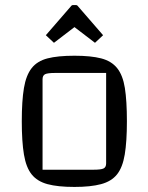

<svg xmlns="http://www.w3.org/2000/svg" viewBox="-20 -729 586 758"><path d="M274 9Q208 9 167.5 -2Q127 -13 105 -40.5Q83 -68 74.5 -119Q66 -170 66 -250Q66 -331 74.5 -381.5Q83 -432 105 -460Q127 -488 167.5 -498.5Q208 -509 274 -509Q339 -509 379.5 -498.5Q420 -488 442.5 -460Q465 -432 473 -381.5Q481 -331 481 -250Q481 -170 472.5 -119Q464 -68 442 -40.5Q420 -13 379 -2Q338 9 274 9ZM148 -59H350Q379 -59 389 -64Q399 -69 399 -84V-441H198Q168 -441 158 -436Q148 -431 148 -416ZM193 -560 161 -590 259 -703Q263 -709 268 -709H280Q285 -709 289 -703L387 -590L355 -560L274 -622Z"/></svg>

Font: Changa ExtraLight Light
Style: Regular
Weight: 300
Version: Version 3.002; ttfautohint (v1.8.2)